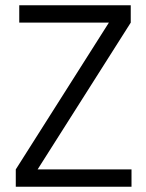

<svg xmlns="http://www.w3.org/2000/svg" viewBox="-20 -710 556 730"><path d="M480 0H40V-65.9L394 -624H53.2V-689.9H477.1V-624L123 -65.9H480Z"/></svg>

Font: D-DIN-PRO
Style: Regular
Weight: 400
Designer: Charles Nix
Foundry: Datto Inc.
Version: Version 1.000;hotconv 1.0.109;makeotfexe 2.5.65596